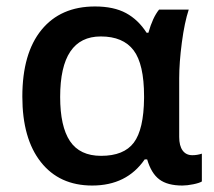

<svg xmlns="http://www.w3.org/2000/svg" viewBox="-20 -570 669 600"><path d="M295.9 -83Q367.2 -83 398.2 -124.3Q429.2 -165.5 430.2 -263.2V-269Q430.2 -369.6 397.5 -412.8Q364.7 -456.1 294.9 -456.1Q168 -456.1 168 -267.1Q168 -174.8 198.7 -128.9Q229.5 -83 295.9 -83ZM268.1 9.8Q165.5 9.8 107.7 -63.5Q49.8 -136.7 49.8 -268.1Q49.8 -403.3 109.6 -476.6Q169.4 -549.8 276.9 -549.8Q335.4 -549.8 373.8 -529.1Q412.1 -508.3 438 -467.8H443.8Q457 -515.1 477.1 -540H569.8Q556.6 -500 548.3 -437.3Q540 -374.5 540 -325.2V-142.1Q540 -114.3 550.8 -99.6Q561.5 -85 581.1 -85Q596.2 -85 610.8 -89.8V-2.9Q603 2 583.7 5.9Q564.5 9.8 549.8 9.8Q503.4 9.8 478 -9.3Q452.6 -28.3 439.9 -71.8H432.1Q376 9.8 268.1 9.8Z"/></svg>

Font: Open Sans Semibold
Style: Regular
Weight: 600
Foundry: Ascender Corporation
Version: Version 1.10; ttfautohint (v1.5.65-e2d9)